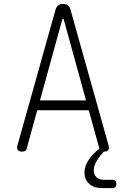

<svg xmlns="http://www.w3.org/2000/svg" viewBox="-20 -760 640 975"><path d="M484 -7 431 -200H169L116 -7Q114 1 108.5 5.5Q103 10 92 10Q77 10 70.5 2Q64 -6 69 -23L262 -711Q266 -725 275.5 -732.5Q285 -740 300 -740Q315 -740 324.5 -732.5Q334 -725 338 -711L531 -23Q536 -6 529.5 2Q523 10 508 10H507Q486 32 473 54Q456 82 456 103Q456 126 469.5 139.5Q483 153 507 153H550Q561 153 566 158Q571 163 571 174Q571 185 566 190Q561 195 550 195H498Q457 195 433 173.5Q409 152 409 115Q409 84 431 51Q451 21 485 -5Q484 -6 484 -7ZM183 -250H417L304 -660Q303 -665 300.5 -665Q298 -665 296 -660Z"/></svg>

Font: Maple Mono NL Thin
Style: Regular
Weight: 250
Monospace: yes
Designer: subframe7536
Version: Version 7.000